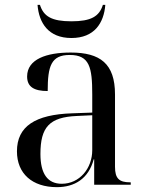

<svg xmlns="http://www.w3.org/2000/svg" viewBox="-20 -763 603 793"><path d="M275 -606C370 -606 409 -668 415 -743H405C390 -695 356 -675 275 -675C194 -675 160 -695 145 -743H135C141 -668 180 -606 275 -606ZM215 10C288 10 346 -25 367 -105H369V0H520V-10H517C472 -10 455 -26 455 -74V-373C455 -500 394 -546 272 -546C173 -546 92 -519 92 -447C92 -404 121 -387 177 -387C177 -490 191 -536 268 -536C350 -536 361 -485 361 -373V-298L278 -295C125 -290 50 -241 50 -138C50 -46 113 10 215 10ZM235 -4C176 -4 147 -46 147 -127C147 -238 184 -279 297 -284L361 -287V-143C361 -68 309 -4 235 -4Z"/></svg>

Font: Noto Serif Display
Style: Regular
Weight: 400
Designer: Monotype Design Team
Foundry: Monotype Imaging Inc.
Version: Version 2.009